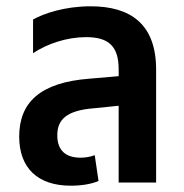

<svg xmlns="http://www.w3.org/2000/svg" viewBox="-20 -580 585 610"><path d="M205 10C238 10 270 5 293 -5L281 -87C268 -82 252 -79 236 -79C190 -79 162 -101 162 -150C162 -200 191 -229 278 -236L357 -244V0H476V-359C476 -505 393 -560 268 -560C185 -560 119 -537 85 -518V-411C130 -441 192 -462 254 -462C325 -462 357 -433 357 -360V-338L264 -330C108 -318 41 -255 41 -146C41 -47 99 10 205 10Z"/></svg>

Font: Noto Sans Thai SemCond SemBd
Style: Regular
Weight: 600
Width: 4
Designer: Monotype Design Team
Foundry: Monotype Imaging Inc.
Version: Version 2.002